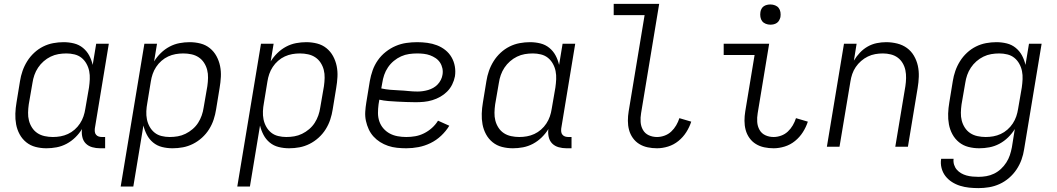

<svg xmlns="http://www.w3.org/2000/svg" viewBox="-20 -755 5440 988"><path d="M219 8Q190 8 163 1Q136 -6 115 -23Q94 -40 81 -64Q68 -88 63 -115Q58 -142 59 -170.5Q60 -199 65 -228L83 -338Q87 -364 96 -390Q105 -416 120 -440Q135 -464 156 -483.5Q177 -503 202 -515.5Q227 -528 254 -533Q281 -538 307 -538Q335 -538 361 -531.5Q387 -525 407 -508.5Q427 -492 439 -469.5Q451 -447 457 -421L475 -530H540L468 -94Q467 -85 468 -76.5Q469 -68 474.5 -61.5Q480 -55 488 -52.5Q496 -50 505 -50H521V8H495Q474 8 454.5 2.5Q435 -3 421.5 -16.5Q408 -30 403.5 -50.5Q399 -71 402 -91Q388 -68 367.5 -48Q347 -28 322.5 -15Q298 -2 271.5 3Q245 8 219 8ZM252 -50Q252 -50 252 -50Q252 -50 252 -50Q272 -50 291.5 -53.5Q311 -57 329.5 -65.5Q348 -74 364 -88Q380 -102 391.5 -119.5Q403 -137 409.5 -156Q416 -175 419 -195L438 -305Q441 -326 442 -347.5Q443 -369 439 -389Q435 -409 425 -427Q415 -445 399.5 -457.5Q384 -470 363.5 -475Q343 -480 322 -480Q301 -480 280.5 -476.5Q260 -473 240.5 -463.5Q221 -454 204.5 -439.5Q188 -425 176 -407Q164 -389 157 -369Q150 -349 147 -328L128 -218Q125 -197 124.5 -175.5Q124 -154 129 -134.5Q134 -115 145 -98Q156 -81 172.5 -70Q189 -59 210 -54.5Q231 -50 252 -50Z M601 205 723 -530H788L773 -439Q787 -462 807.5 -482Q828 -502 852.5 -515Q877 -528 903.5 -533Q930 -538 956 -538Q985 -538 1012 -531Q1039 -524 1060 -507Q1081 -490 1094 -466Q1107 -442 1112.5 -415Q1118 -388 1116.5 -359.5Q1115 -331 1110 -302L1092 -192Q1088 -166 1079.5 -140Q1071 -114 1056 -90Q1041 -66 1019.5 -46.5Q998 -27 973 -14.5Q948 -2 921.5 3Q895 8 868 8Q840 8 814 1.5Q788 -5 768 -21.5Q748 -38 736 -61Q724 -84 718 -109L666 205ZM853 -50Q874 -50 894.5 -53.5Q915 -57 934.5 -66.5Q954 -76 971 -90.5Q988 -105 999.5 -123Q1011 -141 1018 -161Q1025 -181 1028 -202L1047 -312Q1050 -333 1050.5 -354.5Q1051 -376 1046 -395.5Q1041 -415 1030 -432Q1019 -449 1002.5 -460Q986 -471 965.5 -475.5Q945 -480 923 -480Q923 -480 923 -480Q923 -480 923 -480Q903 -480 883.5 -476.5Q864 -473 845.5 -464.5Q827 -456 811 -442Q795 -428 783.5 -410.5Q772 -393 765.5 -374Q759 -355 756 -335L738 -225Q734 -204 733 -182.5Q732 -161 736 -141Q740 -121 750 -103Q760 -85 775.5 -72.5Q791 -60 811.5 -55Q832 -50 853 -50Z M1201 205 1323 -530H1388L1373 -439Q1387 -462 1407.5 -482Q1428 -502 1452.5 -515Q1477 -528 1503.5 -533Q1530 -538 1556 -538Q1585 -538 1612 -531Q1639 -524 1660 -507Q1681 -490 1694 -466Q1707 -442 1712.5 -415Q1718 -388 1716.5 -359.5Q1715 -331 1710 -302L1692 -192Q1688 -166 1679.5 -140Q1671 -114 1656 -90Q1641 -66 1619.5 -46.5Q1598 -27 1573 -14.5Q1548 -2 1521.5 3Q1495 8 1468 8Q1440 8 1414 1.5Q1388 -5 1368 -21.5Q1348 -38 1336 -61Q1324 -84 1318 -109L1266 205ZM1453 -50Q1474 -50 1494.5 -53.5Q1515 -57 1534.5 -66.5Q1554 -76 1571 -90.5Q1588 -105 1599.5 -123Q1611 -141 1618 -161Q1625 -181 1628 -202L1647 -312Q1650 -333 1650.5 -354.5Q1651 -376 1646 -395.5Q1641 -415 1630 -432Q1619 -449 1602.5 -460Q1586 -471 1565.5 -475.5Q1545 -480 1523 -480Q1523 -480 1523 -480Q1523 -480 1523 -480Q1503 -480 1483.5 -476.5Q1464 -473 1445.5 -464.5Q1427 -456 1411 -442Q1395 -428 1383.5 -410.5Q1372 -393 1365.5 -374Q1359 -355 1356 -335L1338 -225Q1334 -204 1333 -182.5Q1332 -161 1336 -141Q1340 -121 1350 -103Q1360 -85 1375.5 -72.5Q1391 -60 1411.5 -55Q1432 -50 1453 -50Z M2071 8Q2047 8 2023 5.5Q1999 3 1977 -4.5Q1955 -12 1936 -24Q1917 -36 1902 -52.5Q1887 -69 1877.5 -89.5Q1868 -110 1863 -133Q1858 -156 1859.5 -180Q1861 -204 1865 -228L1883 -338Q1888 -366 1897.5 -393Q1907 -420 1924 -444.5Q1941 -469 1965 -488Q1989 -507 2016 -518.5Q2043 -530 2071 -534Q2099 -538 2127 -538Q2153 -538 2179 -534.5Q2205 -531 2228.5 -522Q2252 -513 2271.5 -497.5Q2291 -482 2303.5 -460.5Q2316 -439 2320.5 -413.5Q2325 -388 2321 -362Q2317 -341 2307 -320.5Q2297 -300 2281 -284Q2265 -268 2245.5 -257Q2226 -246 2204.5 -239.5Q2183 -233 2161.5 -231Q2140 -229 2119 -229Q2096 -229 2072.5 -230Q2049 -231 2025.5 -232Q2002 -233 1978.5 -235Q1955 -237 1932 -242L1928 -218Q1925 -196 1925 -173.5Q1925 -151 1932 -130.5Q1939 -110 1953 -94Q1967 -78 1985.5 -68Q2004 -58 2026 -54Q2048 -50 2071 -50Q2094 -50 2117 -54Q2140 -58 2162 -69Q2184 -80 2202.5 -96.5Q2221 -113 2234 -134L2292 -108Q2275 -80 2250 -56.5Q2225 -33 2195 -18.5Q2165 -4 2133.5 2Q2102 8 2071 8ZM2129 -284Q2142 -284 2156 -286Q2170 -288 2183.5 -292Q2197 -296 2209.5 -303Q2222 -310 2232 -320.5Q2242 -331 2248.5 -344Q2255 -357 2257 -370Q2260 -387 2256.5 -403.5Q2253 -420 2244 -433.5Q2235 -447 2221.5 -456Q2208 -465 2193 -470.5Q2178 -476 2161 -478Q2144 -480 2127 -480Q2106 -480 2085 -477Q2064 -474 2044 -465Q2024 -456 2006.5 -441.5Q1989 -427 1976.5 -408.5Q1964 -390 1957 -369.5Q1950 -349 1947 -328L1942 -300Q1965 -295 1988 -293Q2011 -291 2035 -290Q2059 -289 2082 -286.5Q2105 -284 2129 -284Z M2619 8Q2590 8 2563 1Q2536 -6 2515 -23Q2494 -40 2481 -64Q2468 -88 2463 -115Q2458 -142 2459 -170.5Q2460 -199 2465 -228L2483 -338Q2487 -364 2496 -390Q2505 -416 2520 -440Q2535 -464 2556 -483.5Q2577 -503 2602 -515.5Q2627 -528 2654 -533Q2681 -538 2707 -538Q2735 -538 2761 -531.5Q2787 -525 2807 -508.5Q2827 -492 2839 -469.5Q2851 -447 2857 -421L2875 -530H2940L2868 -94Q2867 -85 2868 -76.5Q2869 -68 2874.5 -61.5Q2880 -55 2888 -52.5Q2896 -50 2905 -50H2921V8H2895Q2874 8 2854.5 2.5Q2835 -3 2821.5 -16.5Q2808 -30 2803.5 -50.5Q2799 -71 2802 -91Q2788 -68 2767.5 -48Q2747 -28 2722.5 -15Q2698 -2 2671.5 3Q2645 8 2619 8ZM2652 -50Q2652 -50 2652 -50Q2652 -50 2652 -50Q2672 -50 2691.5 -53.5Q2711 -57 2729.5 -65.5Q2748 -74 2764 -88Q2780 -102 2791.5 -119.5Q2803 -137 2809.5 -156Q2816 -175 2819 -195L2838 -305Q2841 -326 2842 -347.5Q2843 -369 2839 -389Q2835 -409 2825 -427Q2815 -445 2799.5 -457.5Q2784 -470 2763.5 -475Q2743 -480 2722 -480Q2701 -480 2680.5 -476.5Q2660 -473 2640.5 -463.5Q2621 -454 2604.5 -439.5Q2588 -425 2576 -407Q2564 -389 2557 -369Q2550 -349 2547 -328L2528 -218Q2525 -197 2524.5 -175.5Q2524 -154 2529 -134.5Q2534 -115 2545 -98Q2556 -81 2572.5 -70Q2589 -59 2610 -54.5Q2631 -50 2652 -50Z M3361 8Q3336 8 3312.5 3Q3289 -2 3269.5 -14Q3250 -26 3236.5 -45Q3223 -64 3217 -86.5Q3211 -109 3211 -133.5Q3211 -158 3215 -182L3297 -677H3138V-735H3372L3279 -173Q3275 -150 3276.5 -127.5Q3278 -105 3288.5 -86.5Q3299 -68 3318.5 -59Q3338 -50 3361 -50Q3380 -50 3399.5 -57Q3419 -64 3434 -78Q3449 -92 3459.5 -110Q3470 -128 3476 -147L3537 -129Q3528 -101 3511.5 -75Q3495 -49 3471 -29.5Q3447 -10 3418 -1Q3389 8 3361 8Z M3961 8Q3936 8 3912.5 3Q3889 -2 3869.5 -14Q3850 -26 3836.5 -45Q3823 -64 3817 -86.5Q3811 -109 3811 -133.5Q3811 -158 3815 -182L3863 -472H3704V-530H3938L3879 -173Q3875 -150 3876.5 -127.5Q3878 -105 3888.5 -86.5Q3899 -68 3918.5 -59Q3938 -50 3961 -50Q3980 -50 3999.5 -57Q4019 -64 4034 -78Q4049 -92 4059.5 -110Q4070 -128 4076 -147L4137 -129Q4128 -101 4111.5 -75Q4095 -49 4071 -29.5Q4047 -10 4018 -1Q3989 8 3961 8ZM3944 -628Q3932 -628 3920.5 -632.5Q3909 -637 3902 -646Q3895 -655 3893 -667.5Q3891 -680 3893 -693Q3894 -701 3898.5 -709.5Q3903 -718 3910.5 -723Q3918 -728 3927 -730Q3936 -732 3944 -732Q3957 -732 3968.5 -727.5Q3980 -723 3987 -714Q3994 -705 3996 -692.5Q3998 -680 3996 -667Q3994 -659 3989.5 -650.5Q3985 -642 3977.5 -637Q3970 -632 3961.5 -630Q3953 -628 3944 -628Z M4235 0 4323 -530H4388L4374 -443Q4387 -465 4405 -484Q4423 -503 4445 -515.5Q4467 -528 4491.5 -533Q4516 -538 4540 -538Q4569 -538 4597 -531Q4625 -524 4647 -508Q4669 -492 4683 -468Q4697 -444 4703 -417Q4709 -390 4708 -360.5Q4707 -331 4702 -302L4652 0H4587L4639 -312Q4642 -332 4642.5 -353Q4643 -374 4639 -393.5Q4635 -413 4625 -430Q4615 -447 4599.5 -458.5Q4584 -470 4564 -475Q4544 -480 4523 -480Q4523 -480 4523 -480Q4523 -480 4523 -480Q4503 -480 4483.5 -476.5Q4464 -473 4445.5 -464Q4427 -455 4411 -441Q4395 -427 4383.5 -410Q4372 -393 4365.5 -374Q4359 -355 4356 -335L4300 0Z M5015 213Q4991 213 4967 210.5Q4943 208 4920.5 201Q4898 194 4878.5 181.5Q4859 169 4845 151Q4831 133 4825 109.5Q4819 86 4823 62H4887Q4885 78 4889.5 92.5Q4894 107 4903.5 118Q4913 129 4926 136.5Q4939 144 4953.5 148Q4968 152 4984 153.5Q5000 155 5015 155Q5035 155 5055.5 151.5Q5076 148 5095.5 138.5Q5115 129 5131 114Q5147 99 5158.5 81Q5170 63 5176.5 43.5Q5183 24 5187 3L5202 -91Q5188 -68 5167.5 -48Q5147 -28 5122.5 -15Q5098 -2 5071.5 3Q5045 8 5019 8Q4990 8 4963 1Q4936 -6 4915 -23Q4894 -40 4881 -64Q4868 -88 4863 -115Q4858 -142 4859 -170.5Q4860 -199 4865 -228L4883 -338Q4887 -364 4896 -390Q4905 -416 4920 -440Q4935 -464 4956 -483.5Q4977 -503 5002 -515.5Q5027 -528 5054 -533Q5081 -538 5107 -538Q5135 -538 5161 -531.5Q5187 -525 5207 -508.5Q5227 -492 5239 -469.5Q5251 -447 5257 -421L5275 -530H5340L5250 13Q5246 40 5236.5 66.5Q5227 93 5211 117Q5195 141 5172.5 160.5Q5150 180 5123.5 192Q5097 204 5069.5 208.5Q5042 213 5015 213ZM5052 -50Q5052 -50 5052 -50Q5052 -50 5052 -50Q5072 -50 5091.5 -53.5Q5111 -57 5129.5 -65.5Q5148 -74 5164 -88Q5180 -102 5191.5 -119.5Q5203 -137 5209.5 -156Q5216 -175 5219 -195L5238 -305Q5241 -326 5242 -347.5Q5243 -369 5239 -389Q5235 -409 5225 -427Q5215 -445 5199.5 -457.5Q5184 -470 5163.5 -475Q5143 -480 5122 -480Q5101 -480 5080.5 -476.5Q5060 -473 5040.5 -463.5Q5021 -454 5004.5 -439.5Q4988 -425 4976 -407Q4964 -389 4957 -369Q4950 -349 4947 -328L4928 -218Q4925 -197 4924.5 -175.5Q4924 -154 4929 -134.5Q4934 -115 4945 -98Q4956 -81 4972.5 -70Q4989 -59 5010 -54.5Q5031 -50 5052 -50Z"/></svg>

Font: Iosevka Curly Light Extended
Style: Italic
Weight: 300
Width: 7
Italic angle: -9°
Monospace: yes
Designer: Belleve Invis
Foundry: Belleve Invis
Version: Version 11.1.0; ttfautohint (v1.8.3)